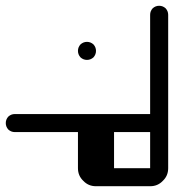

<svg xmlns="http://www.w3.org/2000/svg" viewBox="-645 -645 665 665"><path d="M-343.8 -437.5Q-356.4 -437.5 -366.2 -446.3Q-375 -456.1 -375 -468.8Q-375 -481.4 -366.2 -491.2Q-356.4 -500 -343.8 -500Q-331.1 -500 -321.3 -491.2Q-312.5 -481.4 -312.5 -468.8Q-312.5 -456.1 -321.3 -446.3Q-331.1 -437.5 -343.8 -437.5ZM-93.8 -312.5Q-106.4 -312.5 -116.2 -321.3Q-125 -331.1 -125 -343.8Q-125 -426.8 -125 -593.8Q-125 -606.4 -116.2 -616.2Q-106.4 -625 -93.8 -625Q-81.1 -625 -71.3 -616.2Q-62.5 -606.4 -62.5 -593.8Q-62.5 -510.7 -62.5 -343.8Q-62.5 -331.1 -71.3 -321.3Q-81.1 -312.5 -93.8 -312.5Z M-250 0Q-276.4 0 -293.9 -18.6Q-312.5 -36.1 -312.5 -62.5Q-312.5 -104.5 -312.5 -187.5Q-382.8 -187.5 -593.8 -187.5Q-606.4 -187.5 -616.2 -196.3Q-625 -206.1 -625 -218.8Q-625 -231.4 -616.2 -241.2Q-606.4 -250 -593.8 -250Q-500 -250 -312.5 -250Q-286.1 -250 -268.6 -231.4Q-250 -212.9 -250 -187.5Q-250 -145.5 -250 -62.5Q-218.8 -62.5 -125 -62.5Q-125 -132.8 -125 -343.8Q-125 -356.4 -116.2 -366.2Q-106.4 -375 -93.8 -375Q-81.1 -375 -71.3 -366.2Q-62.5 -356.4 -62.5 -343.8Q-62.5 -250 -62.5 -62.5Q-62.5 -36.1 -81.1 -18.6Q-98.6 0 -125 0Q-167 0 -250 0Z M-156.2 0Q-168.9 0 -178.7 -8.8Q-187.5 -18.6 -187.5 -31.2Q-187.5 -43.9 -178.7 -53.7Q-168.9 -62.5 -156.2 -62.5Q-145.5 -62.5 -125 -62.5Q-125 -132.8 -125 -343.8Q-125 -356.4 -116.2 -366.2Q-106.4 -375 -93.8 -375Q-81.1 -375 -71.3 -366.2Q-62.5 -356.4 -62.5 -343.8Q-62.5 -250 -62.5 -62.5Q-62.5 -36.1 -81.1 -18.6Q-98.6 0 -125 0Q-135.7 0 -156.2 0Z M-343.8 -437.5Q-356.4 -437.5 -366.2 -446.3Q-375 -456.1 -375 -468.8Q-375 -481.4 -366.2 -491.2Q-356.4 -500 -343.8 -500Q-331.1 -500 -321.3 -491.2Q-312.5 -481.4 -312.5 -468.8Q-312.5 -456.1 -321.3 -446.3Q-331.1 -437.5 -343.8 -437.5ZM-93.8 -312.5Q-106.4 -312.5 -116.2 -321.3Q-125 -331.1 -125 -343.8Q-125 -426.8 -125 -593.8Q-125 -606.4 -116.2 -616.2Q-106.4 -625 -93.8 -625Q-81.1 -625 -71.3 -616.2Q-62.5 -606.4 -62.5 -593.8Q-62.5 -510.7 -62.5 -343.8Q-62.5 -331.1 -71.3 -321.3Q-81.1 -312.5 -93.8 -312.5Z M-343.8 -187.5Q-356.4 -187.5 -366.2 -196.3Q-375 -206.1 -375 -218.8Q-375 -231.4 -366.2 -241.2Q-356.4 -250 -343.8 -250Q-270.5 -250 -125 -250Q-125 -273.4 -125 -343.8Q-125 -356.4 -116.2 -366.2Q-106.4 -375 -93.8 -375Q-81.1 -375 -71.3 -366.2Q-62.5 -356.4 -62.5 -343.8Q-62.5 -312.5 -62.5 -250Q-62.5 -223.6 -81.1 -206.1Q-98.6 -187.5 -125 -187.5Q-198.2 -187.5 -343.8 -187.5Z M-343.8 -437.5Q-356.4 -437.5 -366.2 -446.3Q-375 -456.1 -375 -468.8Q-375 -481.4 -366.2 -491.2Q-356.4 -500 -343.8 -500Q-331.1 -500 -321.3 -491.2Q-312.5 -481.4 -312.5 -468.8Q-312.5 -456.1 -321.3 -446.3Q-331.1 -437.5 -343.8 -437.5ZM-93.8 -312.5Q-106.4 -312.5 -116.2 -321.3Q-125 -331.1 -125 -343.8Q-125 -426.8 -125 -593.8Q-125 -606.4 -116.2 -616.2Q-106.4 -625 -93.8 -625Q-81.1 -625 -71.3 -616.2Q-62.5 -606.4 -62.5 -593.8Q-62.5 -510.7 -62.5 -343.8Q-62.5 -331.1 -71.3 -321.3Q-81.1 -312.5 -93.8 -312.5Z M-312.5 0Q-338.9 0 -356.4 -18.6Q-375 -36.1 -375 -62.5Q-375 -114.3 -375 -218.8Q-375 -231.4 -366.2 -241.2Q-356.4 -250 -343.8 -250Q-331.1 -250 -321.3 -241.2Q-312.5 -231.4 -312.5 -218.8Q-312.5 -167 -312.5 -62.5Q-265.6 -62.5 -125 -62.5Q-125 -132.8 -125 -343.8Q-125 -356.4 -116.2 -366.2Q-106.4 -375 -93.8 -375Q-81.1 -375 -71.3 -366.2Q-62.5 -356.4 -62.5 -343.8Q-62.5 -250 -62.5 -62.5Q-62.5 -36.1 -81.1 -18.6Q-98.6 0 -125 0Q-187.5 0 -312.5 0Z M-312.5 0Q-338.9 0 -356.4 -18.6Q-375 -36.1 -375 -62.5Q-375 -114.3 -375 -218.8Q-375 -231.4 -366.2 -241.2Q-356.4 -250 -343.8 -250Q-331.1 -250 -321.3 -241.2Q-312.5 -231.4 -312.5 -218.8Q-312.5 -167 -312.5 -62.5Q-265.6 -62.5 -125 -62.5Q-125 -132.8 -125 -343.8Q-125 -356.4 -116.2 -366.2Q-106.4 -375 -93.8 -375Q-81.1 -375 -71.3 -366.2Q-62.5 -356.4 -62.5 -343.8Q-62.5 -250 -62.5 -62.5Q-62.5 -36.1 -81.1 -18.6Q-98.6 0 -125 0Q-187.5 0 -312.5 0Z M-343.8 -437.5Q-356.4 -437.5 -366.2 -446.3Q-375 -456.1 -375 -468.8Q-375 -481.4 -366.2 -491.2Q-356.4 -500 -343.8 -500Q-331.1 -500 -321.3 -491.2Q-312.5 -481.4 -312.5 -468.8Q-312.5 -456.1 -321.3 -446.3Q-331.1 -437.5 -343.8 -437.5ZM-93.8 -312.5Q-106.4 -312.5 -116.2 -321.3Q-125 -331.1 -125 -343.8Q-125 -426.8 -125 -593.8Q-125 -606.4 -116.2 -616.2Q-106.4 -625 -93.8 -625Q-81.1 -625 -71.3 -616.2Q-62.5 -606.4 -62.5 -593.8Q-62.5 -510.7 -62.5 -343.8Q-62.5 -331.1 -71.3 -321.3Q-81.1 -312.5 -93.8 -312.5Z"/></svg>

Font: conwrite
Style: Regular
Weight: 400
Designer: Willllllliam
Version: 1.0